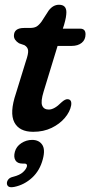

<svg xmlns="http://www.w3.org/2000/svg" viewBox="-20 -545 380 807"><path d="M83 -355 60 -363Q38.5 -376.5 38.5 -394.5Q38.5 -427.5 81.5 -427.5H105.5Q122.5 -427.5 132.5 -432.8Q142.5 -438 154.5 -454L184.5 -500.5Q203 -525 228 -525Q259 -525 259 -493.5Q259 -484.5 256.8 -471.5Q254.5 -458.5 249 -439.5L244 -424.5H317Q339.5 -424.5 339.5 -401Q339.5 -378 323.5 -365Q307.5 -352 281 -352H222L163.5 -160.5Q150.5 -118.5 157.2 -101.5Q164 -84.5 185 -84.5Q208.5 -84.5 238 -114.5Q254.5 -129.5 265 -128Q283 -126.5 279 -101.5Q274 -75 252.5 -49.5Q231 -24 197 -7.5Q163 9 119.5 9Q61 9 40.2 -31Q19.5 -71 47 -152.5L88.5 -287Q99.5 -318.5 98.2 -332.5Q97 -346.5 83 -355ZM74.5 142.5Q53 142.5 44.8 128.8Q36.5 115 42.5 93Q48.5 70.5 69.5 56.8Q90.5 43 115 43Q143.5 43 157.2 63Q171 83 160 124Q147.5 172 114.8 202Q82 232 40.5 240.5Q22.5 244 15.5 238.8Q8.5 233.5 9 224Q9.5 215.5 15.8 208.2Q22 201 35.5 198Q63 191 76.2 179Q89.5 167 93 155Q96 142.5 82.5 142.5Z"/></svg>

Font: Fraunces 144pt SuperSoft SemiBold
Style: Italic
Weight: 600
Italic angle: -16°
Version: Version 1.000;[b76b70a41]